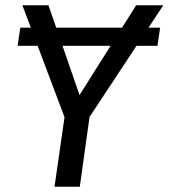

<svg xmlns="http://www.w3.org/2000/svg" viewBox="-20 -709 640 729"><path d="M544 -604H588L578 -535H47L57 -604H97ZM497 -689H600L320 -265L283 0H187L225 -264L65 -689H164L282 -348Z"/></svg>

Font: Fira Sans Variable
Style: Italic
Weight: 397
Italic angle: -8°
Designer: Carrois Corporate & Edenspiekermann AG
Foundry: Carrois Corporate GbR & Edenspiekermann AG
Version: Version 4.202